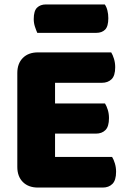

<svg xmlns="http://www.w3.org/2000/svg" viewBox="-20 -842 581 865"><path d="M58 -513Q58 -556 83 -581Q108 -606 151 -606H481Q488 -595 493.5 -577Q499 -559 499 -539Q499 -501 482.5 -485Q466 -469 439 -469H228V-376H453Q460 -365 465.5 -347.5Q471 -330 471 -310Q471 -272 455 -256Q439 -240 412 -240H228V-135H485Q492 -124 497.5 -106Q503 -88 503 -68Q503 -30 486.5 -13.5Q470 3 443 3H151Q108 3 83 -22Q58 -47 58 -90ZM148 -694Q143 -705 137.5 -721.5Q132 -738 132 -756Q132 -793 147 -807.5Q162 -822 187 -822H452Q460 -811 464 -794.5Q468 -778 468 -760Q468 -723 453.5 -708.5Q439 -694 414 -694Z"/></svg>

Font: Baloo Thambi
Style: Regular
Weight: 400
Designer: Aadarsh Rajan and Ek Type
Foundry: Ek Type
Version: Version 1.100;PS 1.000;hotconv 1.0.88;makeotf.lib2.5.647800;